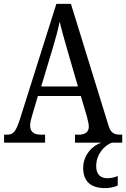

<svg xmlns="http://www.w3.org/2000/svg" viewBox="-20 -734 649 988"><path d="M1 0H212V-41H190C152 -41 135 -58 135 -88C135 -103 141 -126 146 -142L175 -240H396L427 -135C432 -116 437 -95 437 -83C437 -56 420 -41 386 -41H366V0H502C456 14 408 64 408 130C408 203 451 234 521 234C540 234 569 230 586 220V172C566 180 549 183 532 183C498 183 475 164 475 121C475 58 518 14 556 0H609V-41H600C565 -41 549 -52 538 -89L345 -714H270L82 -119C61 -55 48 -41 16 -41H1ZM192 -289 251 -485C267 -538 279 -583 287 -623C296 -583 310 -535 327 -475L381 -289Z"/></svg>

Font: Noto Serif Lao Cond
Style: Regular
Weight: 400
Width: 3
Designer: Monotype Design Team
Foundry: Monotype Imaging Inc.
Version: Version 2.004